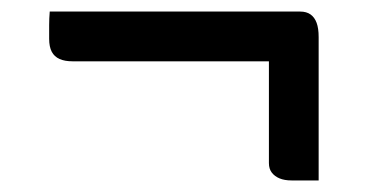

<svg xmlns="http://www.w3.org/2000/svg" viewBox="-20 -450 640 332"><path d="M66 -430H499Q510 -430 517 -425Q524 -420 527.5 -410.5Q531 -401 531 -386Q531 -324 531 -262Q531 -200 531 -138Q519 -138 507.5 -138Q496 -138 484 -138Q472 -138 463.5 -141.5Q455 -145 450 -151.5Q445 -158 445 -168Q445 -221 445 -274Q445 -327 445 -380L480 -344H105Q92 -344 83 -348Q74 -352 69.5 -360.5Q65 -369 65 -383Q65 -395 65 -406.5Q65 -418 66 -430Z"/></svg>

Font: Rec Mono Semicasual
Style: Regular
Weight: 400
Version: Version 1.085; ttfautohint (v1.8.4.7-5d5b)